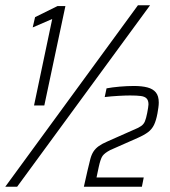

<svg xmlns="http://www.w3.org/2000/svg" viewBox="-32 -708 644 728"><path d="M97 -308 166 -636 92 -604 101 -643 186 -685H216L136 -308ZM-12 0 491 -688H537L33 0ZM286 0 300 -62Q306 -88 310.5 -105Q315 -122 322.5 -133.5Q330 -145 342.5 -154Q355 -163 376 -172L473 -215Q493 -223 503 -230Q513 -237 517.5 -248Q522 -259 526 -279Q528 -290 529.5 -299Q531 -308 531 -312Q531 -327 524 -334.5Q517 -342 502 -344Q487 -346 461 -346Q444 -346 417 -344.5Q390 -343 365 -340L372 -373Q393 -377 421.5 -379.5Q450 -382 476 -382Q506 -382 527 -376.5Q548 -371 559 -357.5Q570 -344 570 -319Q570 -311 568.5 -300Q567 -289 565 -278Q560 -251 552 -234.5Q544 -218 529.5 -207Q515 -196 490 -185L386 -139Q365 -128 357 -117Q349 -106 342 -73L334 -35H513L506 0Z"/></svg>

Font: Saira SemiCondensed ExtraLight
Style: Italic
Weight: 250
Width: 4
Italic angle: -12°
Designer: Hector Gatti with collaboration of the Omnibus-Type team
Foundry: Omnibus-Type
Version: Version 1.101